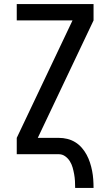

<svg xmlns="http://www.w3.org/2000/svg" viewBox="-20 -755 540 940"><path d="M348 165Q348 148 347 131Q346 114 343 97.5Q340 81 335.5 65Q331 49 322 34.5Q313 20 299 10Q285 0 268 0H62V-80L335 -655H62V-735H438V-655L165 -80H268Q289 -80 309.5 -75Q330 -70 348 -59Q366 -48 380 -32Q394 -16 404 2.5Q414 21 420.5 41Q427 61 431 81.5Q435 102 436.5 123Q438 144 438 165Z"/></svg>

Font: Iosevka SS10 Medium
Style: Regular
Weight: 500
Monospace: yes
Designer: Belleve Invis
Foundry: Belleve Invis
Version: Version 28.0.6; ttfautohint (v1.8.4)